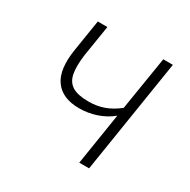

<svg xmlns="http://www.w3.org/2000/svg" viewBox="-118 -599 705 711"><g transform="rotate(30 235.0 -243.5)"><path d="M307 0 342 -221Q314 -198 278.5 -186Q243 -174 205 -174Q133 -174 101 -219Q69 -264 84 -355L105 -487H146L125 -356Q118 -305 124 -273.5Q130 -242 153.5 -227.5Q177 -213 223 -213Q259 -213 289 -224Q319 -235 348 -258L385 -487H426L349 0Z"/></g></svg>

Font: Nunito Sans 10pt Condensed ExtraLight
Style: Italic
Weight: 250
Width: 3
Italic angle: -9°
Designer: Vernon Adams
Foundry: Vernon Adams
Version: Version 3.101;gftools[0.9.27]